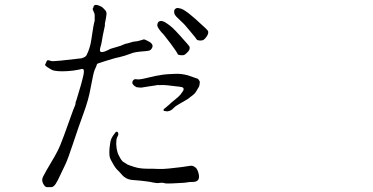

<svg xmlns="http://www.w3.org/2000/svg" viewBox="-20 -773 1540 793"><path d="M761.7 -648.4Q743.2 -671.9 728.5 -684.6Q715.8 -696.3 708.5 -704.1Q701.2 -711.9 700.2 -717.8Q698.2 -724.6 700.2 -731.4Q702.1 -736.3 707 -738.3Q711.9 -741.2 718.8 -739.3Q727.5 -738.3 738.3 -732.4Q751 -724.6 760.7 -716.8Q775.4 -705.1 793.9 -688.5Q837.9 -649.4 839.4 -644.5Q840.8 -639.6 839.4 -633.8Q837.9 -627.9 832 -620.1Q826.2 -612.3 821.3 -608.9Q816.4 -605.5 806.6 -605.5Q794.9 -606.4 793 -609.4Q793 -611.3 761.7 -648.4ZM686.5 -590.8Q660.2 -625 656.2 -629.9Q643.6 -642.6 637.7 -651.4Q631.8 -659.2 629.9 -666Q628.9 -671.9 631.8 -678.7Q633.8 -683.6 639.6 -685.5Q644.5 -687.5 651.4 -685.5Q659.2 -683.6 669.9 -675.8Q681.6 -668 691.4 -659.2Q705.1 -646.5 721.7 -627.9Q760.7 -585 762.7 -580.1Q764.6 -575.2 762.7 -569.3Q760.7 -563.5 753.9 -556.6Q747.1 -549.8 742.2 -546.9Q737.3 -543.9 726.1 -544.9Q714.8 -545.9 713.9 -549.8Q710.9 -557.6 686.5 -590.8ZM486.3 -106.4 505.9 -93.8Q511.7 -90.8 534.7 -83.5Q557.6 -76.2 587.4 -76.2Q617.2 -76.2 633.8 -75.2Q650.4 -74.2 678.7 -77.1Q707 -80.1 730.5 -83Q753.9 -85.9 763.7 -87.9Q773.4 -89.8 781.2 -85.4Q789.1 -81.1 792.5 -75.7Q795.9 -70.3 798.8 -61.5Q811.5 -20.5 774.4 -21.5Q761.7 -21.5 757.8 -20.5Q741.2 -17.6 731.4 -17.6Q722.7 -17.6 693.4 -15.6Q669.9 -14.6 663.1 -15.6Q651.4 -19.5 639.6 -17.6Q627.9 -15.6 613.3 -19Q598.6 -22.5 585 -23.9Q571.3 -25.4 560.1 -26.9Q548.8 -28.3 531.2 -29.3Q513.7 -30.3 502 -36.6Q490.2 -43 484.4 -50.3Q478.5 -57.6 473.6 -62.5Q468.8 -67.4 462.4 -73.7Q456.1 -80.1 447.8 -94.7Q439.5 -109.4 437.5 -113.3Q435.5 -117.2 433.6 -123Q431.6 -130.9 431.6 -144.5Q431.6 -160.2 434.6 -177.7Q435.5 -190.4 440.4 -201.2Q442.4 -206.1 449.2 -215.8Q456.1 -225.6 458 -227.5Q462.9 -230.5 465.8 -227.5Q468.8 -224.6 468.8 -218.8Q468.8 -213.9 464.8 -208Q461.9 -203.1 460.9 -195.3Q460 -184.6 460 -177.7Q460 -171.9 461.9 -158.2Q465.8 -140.6 467.8 -136.7Q476.6 -117.2 486.3 -106.4ZM737.3 -399.4Q740.2 -408.2 735.4 -411.1Q734.4 -413.1 720.7 -415Q716.8 -416 694.3 -418Q678.7 -419.9 669.9 -420.9Q657.2 -421.9 652.3 -421.9Q635.7 -420.9 630.9 -421.9Q628.9 -420.9 593.8 -416Q563.5 -411.1 563.5 -411.1Q555.7 -411.1 543 -413.1Q542 -413.1 533.2 -419.9Q529.3 -423.8 527.3 -427.7Q525.4 -428.7 527.3 -436.5Q528.3 -440.4 533.2 -444.3Q539.1 -447.3 546.9 -445.3Q555.7 -443.4 590.8 -452.1Q621.1 -460 654.3 -464.8Q670.9 -466.8 698.2 -467.8Q714.8 -468.8 728 -467.3Q741.2 -465.8 755.9 -461.9L797.9 -447.3Q801.8 -441.4 804.7 -437.5Q805.7 -433.6 804.7 -427.7Q803.7 -418.9 801.8 -415Q800.8 -413.1 789.1 -393.6Q785.2 -386.7 777.3 -380.9Q765.6 -372.1 755.9 -364.3L715.8 -340.8Q710 -336.9 705.1 -334Q702.1 -332 696.3 -326.2Q692.4 -321.3 685.5 -317.4Q679.7 -314.5 673.8 -313.5Q668.9 -312.5 667 -313.5Q665 -313.5 660.2 -314.5Q655.3 -314.5 655.3 -319.3Q655.3 -322.3 666 -330.1Q678.7 -340.8 678.7 -340.8Q680.7 -343.8 706.1 -364.3Q721.7 -377 726.6 -383.8ZM282.2 -318.4Q292 -341.8 292 -343.8Q292 -348.6 292 -349.6Q295.9 -359.4 295.9 -360.4Q302.7 -384.8 314.5 -422.9Q322.3 -451.2 325.2 -465.8Q327.1 -477.5 326.2 -481.4Q325.2 -487.3 323.2 -487.3Q321.3 -488.3 319.3 -488.3H316.4Q315.4 -487.3 305.7 -485.4Q295.9 -483.4 282.2 -481.4Q231.4 -475.6 203.1 -481.4Q193.4 -483.4 174.8 -496.1Q166 -502.9 166 -504.9Q166 -505.9 171.9 -518.6Q174.8 -524.4 177.7 -524.4Q180.7 -524.4 186.5 -522.5Q193.4 -519.5 202.1 -520.5Q210 -521.5 229.5 -522.5Q316.4 -532.2 316.4 -532.2Q334 -537.1 337.9 -545.9Q352.5 -575.2 357.4 -610.4Q366.2 -672.9 371.1 -687.5Q371.1 -688.5 371.1 -710Q371.1 -717.8 367.2 -723.6Q362.3 -735.4 362.3 -736.3Q365.2 -738.3 366.2 -745.1Q366.2 -749 370.1 -751Q373 -752.9 377 -752.9Q382.8 -752.9 395.5 -747.1Q404.3 -743.2 414.1 -731.4Q420.9 -723.6 419.9 -714.8Q418.9 -704.1 416 -689.5Q413.1 -676.8 413.1 -674.8Q414.1 -665 412.1 -662.1Q411.1 -659.2 404.3 -625Q399.4 -593.8 397.5 -587.9Q390.6 -566.4 393.6 -561.5Q396.5 -554.7 413.1 -560.5Q423.8 -565.4 426.8 -566.4Q433.6 -571.3 442.4 -573.2Q448.2 -575.2 459 -578.1Q469.7 -581.1 478.5 -584Q493.2 -590.8 497.1 -591.8Q507.8 -593.8 516.6 -596.7Q530.3 -601.6 537.1 -601.6Q548.8 -602.5 557.6 -605.5Q574.2 -610.4 574.2 -610.4Q578.1 -610.4 588.9 -604.5Q619.1 -590.8 606.4 -572.3Q602.5 -566.4 597.7 -564.5Q592.8 -562.5 578.1 -561.5Q536.1 -558.6 523.4 -552.7Q495.1 -542 473.6 -537.1Q451.2 -532.2 446.3 -530.3Q429.7 -525.4 417 -521.5Q381.8 -510.7 380.9 -508.8Q378.9 -501 371.1 -484.4Q366.2 -474.6 354.5 -411.1Q346.7 -363.3 324.2 -302.7Q304.7 -250 282.2 -181.6Q259.8 -113.3 248 -89.8Q236.3 -66.4 227.5 -46.9Q218.8 -27.3 210 -13.7Q201.2 0 191.4 0Q181.6 0 173.8 0Q166 0 158.2 -14.6Q150.4 -29.3 158.2 -43.9Q166 -58.6 171.9 -69.3Q177.7 -80.1 191.4 -102.5Q205.1 -125 216.8 -147.5Q228.5 -169.9 244.1 -212.9Q271.5 -288.1 282.2 -318.4Z"/></svg>

Font: ToneOZ-Zhuyin-Tsuipita-TC
Style: Regular
Weight: 400
Designer: ÂÆ£ÂøóÂáåJeffrey Xuan(jeffreyx@gmail.com, ToneOZ.com) ÈòøÂù§(cjkFonts)
Foundry: ToneOZ
Version: Version 0.240710